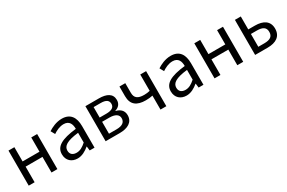

<svg xmlns="http://www.w3.org/2000/svg" viewBox="102 -1560 3853 2577"><g transform="rotate(-30 2028.5 -272.0)"><path d="M92.1 0H183.5V-241.9H445V0H536.4V-543.4H445V-322.5H183.5V-543.4H92.1Z M846.2 13.4C913.5 13.4 974.4 -21.7 1025.7 -64.9H1029.5L1037.2 0H1112.1V-334C1112.1 -468.7 1056.5 -556.8 923.5 -556.8C836.4 -556.8 760.2 -518.2 710.9 -486L746 -422.7C789 -451.7 845.8 -481.3 909 -481.3C998.2 -481.3 1020.9 -414 1020.7 -344.2C789.5 -318.4 687.6 -259.5 687.6 -141.3C687.6 -43.3 755.2 13.4 846.2 13.4ZM871.8 -60.6C818.4 -60.6 776.1 -85.1 776.1 -147.4C776.1 -217.3 837.7 -262.5 1020.7 -283.2V-132.4C968.4 -85.5 924.3 -60.6 871.8 -60.6Z M1284.1 0H1501.7C1627 0 1715.6 -47.2 1715.6 -155.5C1715.6 -233.3 1663.5 -271.1 1601.9 -285V-289.4C1658.1 -306 1692.4 -345.4 1692.4 -405.2C1692.4 -504.3 1611.6 -543.4 1492.1 -543.4H1284.1ZM1373.6 -315.5V-477.6H1483.1C1567.7 -477.6 1602.9 -448.5 1602.9 -396.6C1602.9 -346.7 1567.3 -315.5 1477 -315.5ZM1373.6 -65.2V-249.7H1485.6C1578 -249.7 1625.6 -216.1 1625.6 -160.8C1625.6 -99.9 1581.8 -65.2 1491.4 -65.2Z M2134.3 0H2225V-543.4H2134.3V-290.4C2102.5 -283 2078.1 -279.7 2045.6 -279.7C1946.3 -279.7 1902.2 -313.6 1902.2 -394.2V-543.4H1811.8V-394.2C1811.8 -260.1 1890.3 -205.4 2027.1 -205.4C2076.6 -205.4 2096.1 -209.2 2134.3 -216.4Z M2534.2 13.4C2601.5 13.4 2662.4 -21.7 2713.7 -64.9H2717.5L2725.2 0H2800.1V-334C2800.1 -468.7 2744.5 -556.8 2611.5 -556.8C2524.4 -556.8 2448.2 -518.2 2398.9 -486L2434 -422.7C2477 -451.7 2533.8 -481.3 2597 -481.3C2686.2 -481.3 2708.9 -414 2708.7 -344.2C2477.5 -318.4 2375.6 -259.5 2375.6 -141.3C2375.6 -43.3 2443.2 13.4 2534.2 13.4ZM2559.8 -60.6C2506.4 -60.6 2464.1 -85.1 2464.1 -147.4C2464.1 -217.3 2525.7 -262.5 2708.7 -283.2V-132.4C2656.4 -85.5 2612.3 -60.6 2559.8 -60.6Z M2972.1 0H3063.5V-241.9H3325V0H3416.4V-543.4H3325V-322.5H3063.5V-543.4H2972.1Z M3601.1 0H3795C3923.9 0 4010.5 -52.7 4010.5 -173C4010.5 -290.8 3923.9 -342.6 3795 -342.6H3692.5V-543.4H3601.1ZM3692.5 -73.2V-272H3785.2C3877 -272 3920.7 -241.4 3920.7 -173.4C3920.7 -103.5 3877 -73.2 3785.2 -73.2Z"/></g></svg>

Font: Source Han Sans JP VF
Style: Regular
Weight: 250
Designer: Ryoko NISHIZUKA 西塚涼子 (kana, bopomofo & ideographs); Paul D. Hunt (Latin, Greek & Cyrillic); Sandoll Communications 산돌커뮤니
Foundry: Adobe
Version: Version 2.004;hotconv 1.0.118;makeotfexe 2.5.65603